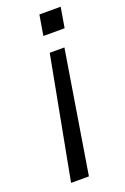

<svg xmlns="http://www.w3.org/2000/svg" viewBox="-130 -544 481 738"><g transform="rotate(-20 110.5 -175.0)"><path d="M134 -500H221L207 -417H120ZM121 -348H181L100 150H27Z"/></g></svg>

Font: Overused Grotesk
Style: Italic
Weight: 400
Italic angle: -10°
Version: Version 0.003